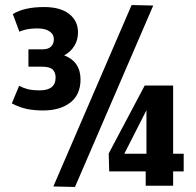

<svg xmlns="http://www.w3.org/2000/svg" viewBox="-20 -738 779 763"><path d="M27 -327 56 -397Q73 -388 91 -383.5Q109 -379 138 -379Q201 -379 201 -430Q201 -450 189.5 -461.5Q178 -473 146 -473H93V-542H149Q172 -542 183 -553Q194 -564 194 -582Q194 -602 176.5 -613.5Q159 -625 130 -625Q101 -625 83 -620.5Q65 -616 57 -612L31 -682Q76 -710 155 -710Q220 -710 255 -682.5Q290 -655 290 -609Q290 -579 275 -555Q260 -531 235 -518Q300 -493 300 -422Q300 -362 259.5 -330.5Q219 -299 151 -299Q116 -299 87 -305Q58 -311 27 -327ZM278 5 192 3 503 -718 589 -716ZM414 -57 412 -128 555 -398H668V-127H710V-57H668V0H559V-57ZM474 -127H562V-300Z"/></svg>

Font: Georama SemiCondensed
Style: Bold
Weight: 700
Width: 4
Designer: Jean-Baptiste Levee
Foundry: Production Type
Version: Version 1.000